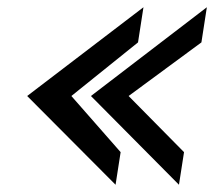

<svg xmlns="http://www.w3.org/2000/svg" viewBox="-20 -547 591 530"><path d="M55 -282 299 -37 313 -127 177 -282 361 -430 376 -527ZM231 -282 474 -37 488 -127 335 -282 536 -430 551 -527Z"/></svg>

Font: Charger Sport
Style: BdNrwObl
Weight: 700
Designer: Jasper
Foundry: Cannot Into Space Fonts
Version: Version 1.1